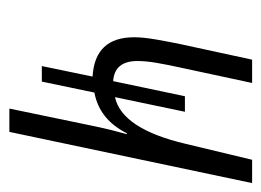

<svg xmlns="http://www.w3.org/2000/svg" viewBox="-96 -476 571 420"><g transform="rotate(90 190.0 -265.5)"><path d="M268 0 380 -531H329L294 -385Q261 -246 192 -231L224 -384H190L157 -227Q113 -230 113 -280Q113 -299 117 -322Q121 -345 126 -368L161 -531H110L76 -374Q71 -350 66 -321.5Q61 -293 61 -273Q61 -187 147 -182L124 -71H158L182 -186Q241 -197 271 -257H273Q268 -239 264 -223Q260 -207 256 -188L217 0Z"/></g></svg>

Font: Noto Sans Display Condensed Light
Style: Italic
Weight: 300
Width: 3
Designer: Monotype Design team
Foundry: Monotype Imaging Inc.
Version: 1.000